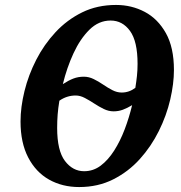

<svg xmlns="http://www.w3.org/2000/svg" viewBox="-20 -745 733 776"><path d="M300 11Q232 11 178.5 -19Q125 -49 94 -108.5Q63 -168 63 -254Q63 -312 79 -377Q95 -442 126.5 -503.5Q158 -565 204.5 -615Q251 -665 312 -695Q373 -725 449 -725Q512 -725 565 -697Q618 -669 650.5 -611Q683 -553 683 -462Q683 -407 668 -342.5Q653 -278 622 -215.5Q591 -153 545 -102Q499 -51 437.5 -20Q376 11 300 11ZM472 -371Q502 -371 527 -390Q531 -415 533.5 -438Q536 -461 536 -487Q536 -578 505.5 -620Q475 -662 427 -662Q379 -662 341.5 -625Q304 -588 277 -529.5Q250 -471 234 -405Q257 -420 276.5 -427.5Q296 -435 319 -435Q339 -435 358.5 -425.5Q378 -416 397 -403Q416 -390 434.5 -380.5Q453 -371 472 -371ZM320 -53Q357 -53 387 -75.5Q417 -98 441.5 -136.5Q466 -175 484 -222.5Q502 -270 514 -320Q494 -308 476.5 -301.5Q459 -295 439 -295Q419 -295 399.5 -304.5Q380 -314 361 -326.5Q342 -339 323 -349Q304 -359 286 -359Q250 -359 220 -338Q215 -308 213 -282Q211 -256 211 -228Q211 -136 242.5 -94.5Q274 -53 320 -53Z"/></svg>

Font: Noto Serif Condensed
Style: Bold Italic
Weight: 700
Width: 3
Italic angle: -12°
Designer: Monotype Design Team
Foundry: Monotype Imaging Inc.
Version: Version 2.014